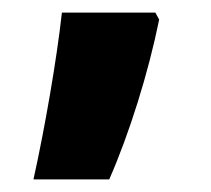

<svg xmlns="http://www.w3.org/2000/svg" viewBox="-20 -216 334 304"><path d="M226 -196H78C70 -123 51 -13 33 68H153C185 -5 215 -101 232 -185Z"/></svg>

Font: Noto Sans Malayalam UI SemiCondensed ExtraBold
Style: Regular
Weight: 800
Width: 4
Designer: Jelle Bosma - Monotype Design Team
Foundry: Monotype Imaging Inc.
Version: Version 2.104